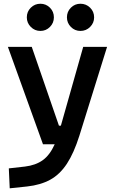

<svg xmlns="http://www.w3.org/2000/svg" viewBox="-20 -767 626 1021"><path d="M31.7 234.4 26.9 128.4 112.8 118.7Q169.9 111.8 207.5 84.7Q245.1 57.6 271 0H208.5L22 -517.6H148.9L293.5 -98.6H303.7L422.4 -517.6H549.3L402.3 -45.9Q373 46.9 335.7 103.8Q298.3 160.6 247.1 188.7Q195.8 216.8 124.5 224.6ZM407.7 -602.5Q377.9 -602.5 356.9 -623.8Q335.9 -645 335.9 -674.8Q335.9 -705.1 356.9 -726.1Q377.9 -747.1 407.7 -747.1Q438 -747.1 459.2 -726.1Q480.5 -705.1 480.5 -674.8Q480.5 -645 459.2 -623.8Q438 -602.5 407.7 -602.5ZM194.8 -602.5Q165 -602.5 143.8 -623.8Q122.6 -645 122.6 -674.8Q122.6 -705.1 143.8 -726.1Q165 -747.1 194.8 -747.1Q224.6 -747.1 245.6 -726.1Q266.6 -705.1 266.6 -674.8Q266.6 -645 245.6 -623.8Q224.6 -602.5 194.8 -602.5Z"/></svg>

Font: CaskaydiaCove NF SemiBold
Style: Regular
Weight: 600
Designer: Aaron Bell
Foundry: Saja Typeworks
Version: Version 2111.001; VTT 6.35;Nerd Fonts 3.2.1